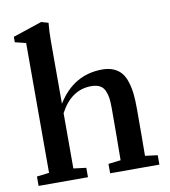

<svg xmlns="http://www.w3.org/2000/svg" viewBox="-82 -796 766 866"><g transform="rotate(-10 301.5 -363.0)"><path d="M24.9 0V-43L81.5 -49.8V-644.5L31.7 -656.7V-681.6L164.6 -726.1L196.8 -716.8Q192.9 -679.2 192.9 -634.8V-346.7Q267.1 -467.3 398.9 -467.3Q428.7 -467.3 450.7 -457.5Q472.7 -447.8 486.1 -431.2Q499.5 -414.6 507.8 -388.2Q516.1 -361.8 519 -332.8Q522 -303.7 522 -265.1Q522 -120.6 521 -50.3L578.1 -43V0H352.5V-43L409.2 -49.8Q410.6 -167 410.6 -288.1Q410.6 -316.4 408 -335Q405.3 -353.5 397.7 -369.9Q390.1 -386.2 375 -394Q359.9 -401.9 336.4 -401.9Q245.1 -401.9 192.9 -303.7V-50.3L251 -43V0Z"/></g></svg>

Font: Elstob 6pt SemiBold
Style: Regular
Weight: 600
Designer: Peter S. Baker
Version: Version 1.015